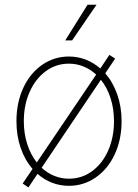

<svg xmlns="http://www.w3.org/2000/svg" viewBox="-20 -779 585 815"><path d="M76.2 0 118.2 -62Q85.4 -99.6 67.6 -151.6Q49.8 -203.6 49.8 -264.6Q49.8 -342.8 78.6 -405.3Q107.4 -467.8 158.4 -503.4Q209.5 -539.1 272.5 -539.1Q310.1 -539.1 344 -525.9Q377.9 -512.7 405.8 -488.3L444.3 -545.9L468.8 -530.3L426.8 -467.8Q459.5 -430.2 477.8 -377.9Q496.1 -325.7 496.1 -264.6Q496.1 -186.5 467 -124Q438 -61.5 386.7 -25.9Q335.4 9.8 272.5 9.8Q234.9 9.8 200.9 -3.4Q167 -16.6 139.2 -41L100.6 16.6ZM463.9 -264.6Q463.9 -316.4 449.5 -361.8Q435.1 -407.2 408.2 -440.4L156.7 -66.9Q181.2 -44.4 210.4 -32.5Q239.7 -20.5 272.5 -20.5Q327.6 -20.5 371.3 -52.7Q415 -85 439.5 -140.6Q463.9 -196.3 463.9 -264.6ZM136.2 -89.4 388.2 -462.4Q363.8 -484.9 334.5 -496.8Q305.2 -508.8 272.5 -508.8Q217.8 -508.8 174.1 -476.6Q130.4 -444.3 105.7 -388.7Q81.1 -333 81.1 -264.6Q81.1 -212.9 95.5 -167.7Q109.9 -122.6 136.2 -89.4ZM351.6 -758.8H389.6L286.1 -607.4H256.8Z"/></svg>

Font: Pretendard GOV Thin
Style: Regular
Weight: 100
Designer: Base glyphs from Inter by Rasmus Andersson; Hangeul glyphs from Noto Sans CJK(Source Han Sans) by Jang Soo-young and Kan
Foundry: Kil Hyung-jin
Version: Version 1.309